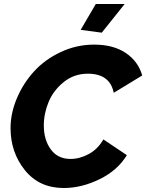

<svg xmlns="http://www.w3.org/2000/svg" viewBox="-20 -938 734 964"><path d="M491 -774 385 -788 461 -918H606ZM33 -295Q33 -369 64.5 -444Q96 -519 150.5 -579Q205 -639 284.5 -676.5Q364 -714 453 -714Q549 -714 611.5 -672Q674 -630 694 -559L551 -472Q532 -568 421 -568Q352 -568 300 -526Q248 -484 224 -426Q200 -368 200 -308Q200 -236 235 -188Q270 -140 334 -140Q380 -140 425.5 -164.5Q471 -189 499 -238L617 -159Q570 -82 479.5 -38Q389 6 300 6Q177 6 105 -83.5Q33 -173 33 -295Z"/></svg>

Font: Raleway-v4020 ExtraBold
Style: Italic
Weight: 800
Italic angle: -12°
Designer: Matt McInerney, Pablo Impallari, Rodrigo Fuenzalida
Foundry: Matt McInerney, Pablo Impallari, Rodrigo Fuenzalida
Version: Version 4.020;PS 004.020;hotconv 1.0.88;makeotf.lib2.5.64775